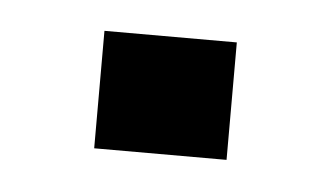

<svg xmlns="http://www.w3.org/2000/svg" viewBox="-26 -131 280 163"><g transform="rotate(5 114.5 -50.0)"><path d="M170.9 0H58.1V-100.1H170.9Z"/></g></svg>

Font: LT Superior Med
Style: Regular
Weight: 500
Designer: Daniel Lyons
Foundry: LyonsType
Version: Version 1.000